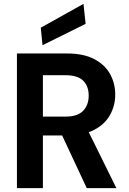

<svg xmlns="http://www.w3.org/2000/svg" viewBox="-20 -978 670 998"><path d="M68 0V-700H330Q414 -700 469.5 -671Q525 -642 552 -593.5Q579 -545 579 -486Q579 -430 552.5 -381.5Q526 -333 470.5 -303.5Q415 -274 328 -274H203V0ZM431 0 287 -308H433L585 0ZM203 -372H322Q383 -372 412 -402Q441 -432 441 -481Q441 -530 412.5 -558.5Q384 -587 321 -587H203ZM201 -743 192 -834 414 -958 425 -854Z"/></svg>

Font: DM Sans 17pt
Style: Bold
Weight: 700
Version: Version 4.004;gftools[0.9.30]